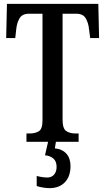

<svg xmlns="http://www.w3.org/2000/svg" viewBox="-20 -734 546 994"><path d="M117 0V-43H134Q162 -43 181 -54.5Q200 -66 200 -110V-663H130Q95 -663 81 -639Q67 -615 64 -582L59 -537H12L16 -714H489L493 -537H447L441 -582Q438 -615 424 -639Q410 -663 375 -663H304V-114Q304 -68 323 -55.5Q342 -43 370 -43H387V0ZM236 240Q222 240 203 237Q184 234 170 229V177Q201 185 225 185Q247 185 260 170Q273 155 273 130Q273 101 256 86.5Q239 72 213 70L231 -9H271L264 34Q303 38 324 62Q345 86 345 126Q345 179 316 209.5Q287 240 236 240Z"/></svg>

Font: Noto Serif ExtraCondensed Medium
Style: Regular
Weight: 500
Width: 2
Designer: Monotype Design Team
Foundry: Monotype Imaging Inc.
Version: Version 2.015